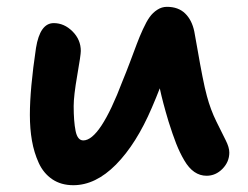

<svg xmlns="http://www.w3.org/2000/svg" viewBox="-20 -526 730 565"><path d="M195.8 19Q159.7 19 133.8 1.5Q107.9 -16.1 94 -46.6Q80.1 -77.1 74 -112.1Q67.9 -147 67.9 -188Q67.9 -264.2 85.9 -384.8Q97.7 -458 138.2 -458Q168.9 -458 193.4 -433.6Q217.8 -409.2 217.8 -376Q217.8 -364.3 207.3 -304.2Q196.8 -244.1 196.8 -213.9Q196.8 -168.9 202.4 -140.9Q208 -112.8 225.1 -112.8Q274.4 -112.8 340.8 -288.1Q350.6 -311.5 362.8 -344Q375 -376.5 382.6 -396.7Q390.1 -417 400.6 -439.9Q411.1 -462.9 420.4 -475.8Q429.7 -488.8 442.9 -497.3Q456.1 -505.9 471.2 -505.9Q504.9 -505.9 524.9 -486.3Q544.9 -466.8 551.8 -433.1Q554.7 -418 561.8 -377.2Q568.8 -336.4 575.7 -301.5Q582.5 -266.6 588.9 -243.2Q599.6 -203.1 616.7 -168.5Q633.8 -133.8 644.3 -113Q654.8 -92.3 654.8 -77.1Q654.8 -49.8 634.8 -29.3Q614.7 -8.8 587.9 -8.8Q568.4 -8.8 552 -20Q535.6 -31.2 522.2 -54.2Q508.8 -77.1 498.5 -103.3Q488.3 -129.4 476.1 -168Q458.5 -226.6 450.2 -266.1Q439.9 -239.3 426.8 -209Q381.3 -102.5 321.3 -41.7Q261.2 19 195.8 19Z"/></svg>

Font: Shantell Sans Irregular
Style: Regular
Weight: 600
Designer: Stephen Nixon, Anya Danilova, Shantell Martin
Foundry: Arrow Type
Version: Version 1.006;[9816181b4]